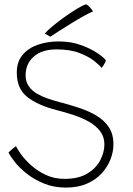

<svg xmlns="http://www.w3.org/2000/svg" viewBox="-20 -867 616 892"><path d="M286.5 4.5Q230.5 4.5 184.5 -14.2Q138.5 -33 104.2 -60.2Q70 -87.5 48.5 -114.8Q27 -142 19.5 -159Q26 -165.5 36.5 -174.2Q47 -183 54 -188Q59.5 -176 77 -151.2Q94.5 -126.5 123.5 -100Q152.5 -73.5 192 -54.8Q231.5 -36 280 -36Q345.5 -36 386.2 -61Q427 -86 446 -123Q465 -160 465 -196Q465 -231.5 445.5 -257.2Q426 -283 393.8 -301.2Q361.5 -319.5 322.2 -332.5Q283 -345.5 243.5 -355.5Q156.5 -377.5 107.2 -416Q58 -454.5 58 -530Q58 -579.5 84.5 -611.5Q111 -643.5 155.5 -659Q200 -674.5 253 -674.5Q311 -674.5 358.5 -656.8Q406 -639 436.2 -617.8Q466.5 -596.5 472 -585.5Q470 -579 463 -567.2Q456 -555.5 452 -551.5Q444.5 -562 419 -582.8Q393.5 -603.5 349.8 -620.5Q306 -637.5 242.5 -637.5Q174.5 -637.5 136.8 -604Q99 -570.5 99 -517Q99 -487 114 -466Q129 -445 152.5 -431.5Q176 -418 202.5 -409Q229 -400 252 -394Q299.5 -381.5 345 -366.8Q390.5 -352 427 -330.5Q463.5 -309 485.2 -276.8Q507 -244.5 507 -196.5Q507 -162.5 493.5 -127.2Q480 -92 452.8 -62Q425.5 -32 384 -13.8Q342.5 4.5 286.5 4.5ZM379.5 -847Q389 -843.5 399 -831.8Q409 -820 412 -813.5Q399.5 -809.5 370.8 -793.5Q342 -777.5 309 -757.2Q276 -737 249.5 -719.8Q223 -702.5 214 -696.5L188 -711Q198.5 -724 223.8 -745Q249 -766 279.5 -787.8Q310 -809.5 337.2 -826Q364.5 -842.5 379.5 -847Z"/></svg>

Font: Grandstander Thin
Style: Regular
Weight: 100
Designer: Tyler Finck
Foundry: Etcetera Type Co
Version: Version 1.200; ttfautohint (v1.8.3)